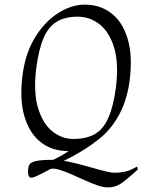

<svg xmlns="http://www.w3.org/2000/svg" viewBox="-20 -642 661 829"><path d="M445 167Q425 167 399.5 158Q374 149 345.5 136Q317 123 289.5 111Q262 99 238.5 91.5Q215 84 199 87Q152 113 126.5 123Q101 133 101 100Q101 80 107 69Q113 58 136.5 53Q160 48 210 48Q226 40 243 31Q260 22 276 10Q206 11 156 -28Q106 -67 84.5 -143Q63 -219 79 -330Q93 -421 135 -486.5Q177 -552 233.5 -587Q290 -622 346 -622Q414 -622 463 -583Q512 -544 533 -468Q554 -392 538 -282Q525 -198 488 -135.5Q451 -73 401 -37Q370 -12 329.5 12.5Q289 37 255 52Q287 58 320.5 66.5Q354 75 384.5 84Q415 93 439 98.5Q463 104 475 104Q495 104 518 99.5Q541 95 572 77L575 90Q541 121 519.5 138Q498 155 481.5 161Q465 167 445 167ZM297 -42Q353 -42 389.5 -63Q426 -84 448 -133.5Q470 -183 481 -268Q493 -370 472.5 -437Q452 -504 410 -537Q368 -570 315 -570Q262 -570 226 -549Q190 -528 168.5 -478.5Q147 -429 136 -344Q124 -242 144.5 -175Q165 -108 206 -75Q247 -42 297 -42Z"/></svg>

Font: Ancizar Serif Light
Style: Italic
Weight: 300
Italic angle: -4°
Designer: Cesar Puertas, Viviana Monsalve, Julian Moncada, Julian Prieto, Jose Castro, Felipe Aragon, Mariel Hernandez, Sara Alarc
Version: Version 8.100